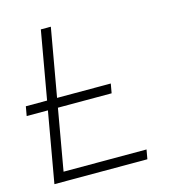

<svg xmlns="http://www.w3.org/2000/svg" viewBox="-104 -782 794 870"><g transform="rotate(-15 293.0 -346.5)"><path d="M2.9 -330.6H102.5L44.4 0H480.5L488.3 -43.9H99.1L149.4 -330.6H401.4L409.2 -374.5H157.2L213.4 -693.4H166.5L110.4 -374.5H10.7Z"/></g></svg>

Font: Cascadia Code PL ExtraLight
Style: Italic
Weight: 200
Italic angle: -10°
Monospace: yes
Designer: Aaron Bell
Foundry: Saja Typeworks
Version: Version 2404.023